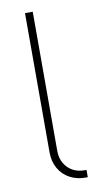

<svg xmlns="http://www.w3.org/2000/svg" viewBox="-83 -747 422 787"><g transform="rotate(-10 128.5 -353.5)"><path d="M207 -30.3H216.8V0H207Q171.4 0 142.3 -15.6Q113.3 -31.2 96.7 -60.3Q80.1 -89.4 80.1 -127.9V-707H112.3V-127.9Q112.3 -98.6 125 -76.4Q137.7 -54.2 159.4 -42.2Q181.2 -30.3 207 -30.3Z"/></g></svg>

Font: Pretendard GOV Thin
Style: Regular
Weight: 100
Designer: Base glyphs from Inter by Rasmus Andersson; Hangeul glyphs from Noto Sans CJK(Source Han Sans) by Jang Soo-young and Kan
Foundry: Kil Hyung-jin
Version: Version 1.309